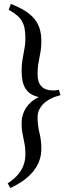

<svg xmlns="http://www.w3.org/2000/svg" viewBox="-20 -801 376 975"><path d="M287.1 -317.9Q229 -302.7 200 -273.2Q170.9 -243.7 170.9 -206.1Q170.9 -186.5 172.4 -172.4Q173.8 -158.2 175.8 -147Q177.7 -135.7 180.4 -126Q183.1 -116.2 185.1 -104.7Q187 -93.3 188.5 -79.1Q189.9 -64.9 189.9 -44.9Q189.9 -11.7 179 17.1Q168 45.9 147.5 70.8Q127 95.7 97.7 116.5Q68.4 137.2 32.2 153.8L19 129.9Q38.1 118.2 54.4 103.3Q70.8 88.4 83 70.1Q95.2 51.8 102.1 30Q108.9 8.3 108.9 -17.1Q108.9 -45.4 106 -63.2Q103 -81.1 99.4 -96.9Q95.7 -112.8 92.8 -131.1Q89.8 -149.4 89.8 -178.2Q89.8 -198.2 95.7 -217.8Q101.6 -237.3 113 -254.4Q124.5 -271.5 140.9 -285.4Q157.2 -299.3 178.2 -308.1Q153.3 -313 136.5 -324Q119.6 -335 109.1 -351.8Q98.6 -368.7 94.2 -390.9Q89.8 -413.1 89.8 -440.4Q89.8 -469.2 92.8 -489.7Q95.7 -510.3 99.4 -528.3Q103 -546.4 106 -564.5Q108.9 -582.5 108.9 -606.4Q108.9 -633.8 105.2 -654.8Q101.6 -675.8 92 -692.6Q82.5 -709.5 65.9 -723.4Q49.3 -737.3 23.9 -751.5L35.2 -781.2Q76.2 -765.1 105.7 -746.8Q135.3 -728.5 153.8 -706.1Q172.4 -683.6 181.2 -656Q189.9 -628.4 189.9 -593.3Q189.9 -564.5 187 -545.4Q184.1 -526.4 180.4 -509Q176.8 -491.7 173.8 -471.9Q170.9 -452.1 170.9 -422.4Q170.9 -382.8 190.7 -362.3Q210.4 -341.8 247.1 -341.8Q253.4 -341.8 256.3 -341.8Q259.3 -341.8 261.7 -342Q264.2 -342.3 267.8 -343Q271.5 -343.8 278.8 -345.2L287.1 -317.9Z"/></svg>

Font: GentiumAlt
Style: Regular
Weight: 400
Designer: J. Victor Gaultney
Version: Version 1.02; 2005; OFL release